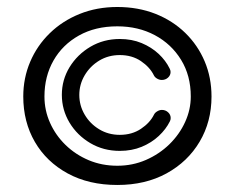

<svg xmlns="http://www.w3.org/2000/svg" viewBox="-20 -515 663 552"><path d="M317.3 -494.9Q377 -494.9 426.8 -475.3Q476.5 -455.6 512.6 -420.4Q548.8 -385.1 568.5 -338.4Q588.1 -291.8 588.1 -237.6Q588.1 -165.3 554 -107.7Q519.9 -50.1 459 -16.6Q398.1 16.8 317.3 16.8Q235.3 16.8 174.4 -16.5Q113.5 -49.7 80.2 -107.1Q46.9 -164.6 46.9 -237.6Q46.9 -290.7 66.8 -337.4Q86.7 -384.1 123.1 -419.5Q159.4 -454.9 208.9 -474.9Q258.5 -494.9 317.3 -494.9ZM317.3 -439.3Q254 -439.3 206.9 -412.9Q159.8 -386.6 133.8 -341Q107.8 -295.4 107.8 -237.6Q107.8 -197.6 123.9 -161.8Q139.9 -126 168.5 -98.2Q197.2 -70.4 235.1 -54.4Q273.1 -38.5 317.3 -38.5Q361.2 -38.5 399.6 -55.2Q437.9 -71.9 467 -100.2Q496 -128.6 512.2 -164.2Q528.5 -199.8 528.5 -237.6Q528.5 -297.6 500.6 -343Q472.8 -388.4 425.1 -413.9Q377.4 -439.3 317.3 -439.3ZM157.8 -242.4Q157.8 -285.4 180 -321.9Q202.3 -358.3 240 -380.6Q277.8 -402.9 324.4 -402.9Q358.8 -402.9 387.1 -391.2Q415.4 -379.4 436 -360.2Q456.6 -340.9 467.7 -318Q470.4 -313 470.4 -308.1Q470.4 -298.5 463 -291.8Q455.6 -285.1 445.1 -285.1Q438.4 -285.1 431.6 -289Q424.9 -292.9 422.2 -298.8Q410.7 -322 385.1 -339.4Q359.4 -356.7 324.4 -356.7Q291.6 -356.7 265.3 -340.8Q239 -324.8 223.5 -298.6Q208 -272.4 208 -242Q208 -211.7 223.4 -185.5Q238.7 -159.3 265.2 -143.3Q291.6 -127.3 324.4 -127.3Q359.4 -127.3 385.2 -144.6Q411 -161.8 422.5 -185Q425.2 -190.9 432 -194.9Q438.7 -199 445.4 -199Q455.9 -199 463.3 -192.1Q470.7 -185.3 470.7 -175.7Q470.7 -170.4 468.4 -166.1Q457.2 -143.5 436.5 -124.1Q415.8 -104.7 387.3 -92.9Q358.8 -81.2 324.4 -81.2Q277.5 -81.2 239.7 -103.5Q201.9 -125.8 179.8 -162.5Q157.8 -199.3 157.8 -242.4Z"/></svg>

Font: Manjari
Style: Regular
Weight: 400
Designer: Santhosh Thottingal <santhosh.thottingal@gmail.com>
Foundry: SMC
Version: Version 2.000